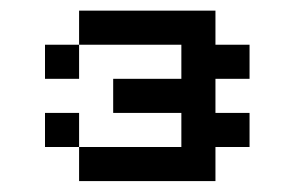

<svg xmlns="http://www.w3.org/2000/svg" viewBox="-20 -332 540 352"><path d="M125 -312.5H375V-250H437.5V-187.5H375V-125H437.5V-62.5H375V0H125V-62.5H312.5V-125H187.5V-187.5H312.5V-250H125ZM62.5 -250H125V-187.5H62.5ZM62.5 -125H125V-62.5H62.5Z"/></svg>

Font: Half Eighties
Style: Regular
Weight: 400
Monospace: yes
Designer: Jayvee Enaguas (HarvettFox96)
Version: 20191127.01dev02